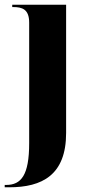

<svg xmlns="http://www.w3.org/2000/svg" viewBox="-38 -556 380 816"><path d="M-18 240H1C141 240 243 188 243 9V-536H14V-526H18C56 -526 86 -517 86 -460V52C86 189 52 230 -12 230H-18Z"/></svg>

Font: Noto Serif Display Condensed ExtraBold
Style: Regular
Weight: 800
Width: 3
Designer: Monotype Design Team
Foundry: Monotype Imaging Inc.
Version: Version 2.009